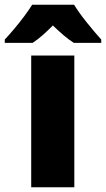

<svg xmlns="http://www.w3.org/2000/svg" viewBox="-70 -786 445 806"><path d="M242 0H61V-553H242ZM241 -766Q262 -732 294.5 -691.5Q327 -651 355 -620V-606H240Q218 -620 197 -638Q176 -656 152 -679Q128 -655 108 -637.5Q88 -620 67 -606H-50V-620Q-33 -638 -11 -664Q11 -690 31.5 -717.5Q52 -745 65 -766Z"/></svg>

Font: Noto Sans Lao Looped SemiCondensed Black
Style: Regular
Weight: 900
Width: 4
Designer: Mark Frömberg, Ben Mitchell
Foundry: The Fontpad Ltd
Version: Version 1.002; ttfautohint (v1.8.4.7-5d5b)